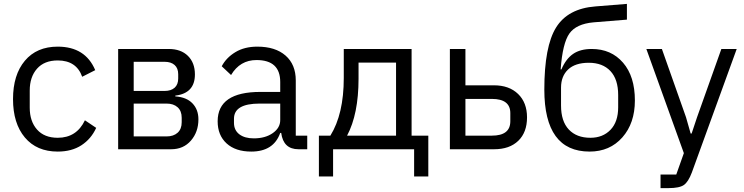

<svg xmlns="http://www.w3.org/2000/svg" viewBox="-20 -768 3828 988"><path d="M277 12Q169 12 108 -60.5Q47 -133 47 -258Q47 -383 108 -455.5Q169 -528 277 -528Q419 -528 470 -407L403 -373Q373 -457 277 -457Q208 -457 170.5 -414.5Q133 -372 133 -302V-214Q133 -144 170.5 -101.5Q208 -59 277 -59Q374 -59 417 -149L475 -110Q449 -53 399 -20.5Q349 12 277 12Z M588 0V-516H848Q911 -516 947 -480.5Q983 -445 983 -385Q983 -288 882 -276V-272Q940 -268 970.5 -236Q1001 -204 1001 -154Q1001 -89 962.5 -44.5Q924 0 861 0ZM668 -66H837Q873 -66 894 -85Q915 -104 915 -139V-162Q915 -197 894 -216Q873 -235 837 -235H668ZM668 -300H827Q860 -300 878.5 -316.5Q897 -333 897 -364V-386Q897 -417 878.5 -433.5Q860 -450 827 -450H668Z M1561 0H1516Q1438 0 1427 -84H1422Q1388 12 1273 12Q1192 12 1146 -30Q1100 -72 1100 -144Q1100 -295 1320 -295H1422V-346Q1422 -459 1300 -459Q1215 -459 1169 -382L1121 -427Q1144 -471 1191 -499.5Q1238 -528 1304 -528Q1397 -528 1449.5 -482Q1502 -436 1502 -354V-70H1561ZM1286 -56Q1345 -56 1383.5 -83Q1422 -110 1422 -150V-235H1316Q1184 -235 1184 -157V-136Q1184 -98 1211.5 -77Q1239 -56 1286 -56Z M1621 140V-70H1680Q1749 -181 1749 -367V-516H2098V-70H2184V140H2111V0H1694V140ZM1766 -70H2018V-446H1825V-363Q1825 -181 1766 -70Z M2295 0V-516H2375V-329H2522Q2600 -329 2646 -284.5Q2692 -240 2692 -164Q2692 -87 2647 -43.5Q2602 0 2523 0ZM2375 -70H2511Q2606 -70 2606 -144V-186Q2606 -259 2511 -259H2375Z M3014 12Q2781 12 2781 -307Q2781 -529 2841.5 -626.5Q2902 -724 3044 -735L3206 -748V-667L3034 -653Q2945 -645 2910 -595.5Q2875 -546 2865 -411H2869Q2892 -465 2929 -490.5Q2966 -516 3025 -516Q3125 -516 3186 -445.5Q3247 -375 3247 -251Q3247 -134 3182.5 -61Q3118 12 3014 12ZM3018 -59Q3082 -59 3121.5 -100Q3161 -141 3161 -216V-279Q3161 -360 3121 -402.5Q3081 -445 3010 -445Q2940 -445 2903.5 -410.5Q2867 -376 2867 -317V-225Q2867 -144 2907 -101.5Q2947 -59 3018 -59Z M3567 -165 3692 -516H3771L3540 120Q3522 168 3499 184Q3476 200 3420 200H3379V130H3460L3499 20L3306 -516H3386L3510 -165L3534 -81H3539Z"/></svg>

Font: Aneliza
Style: Regular
Weight: 400
Designer: Mike Abbink, Paul van der Laan, Pieter van Rosmalen
Foundry: Bold Monday
Version: Version 3.0